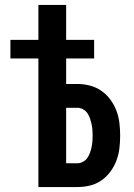

<svg xmlns="http://www.w3.org/2000/svg" viewBox="-20 -755 540 775"><path d="M135 0V-519H22V-594H135V-735H247V-594H360V-519H247V-416H293Q318 -416 343 -409.5Q368 -403 389 -388.5Q410 -374 425.5 -353Q441 -332 450 -308Q459 -284 462 -258.5Q465 -233 465 -208Q465 -182 462 -156.5Q459 -131 450 -107Q441 -83 425.5 -62Q410 -41 389 -26.5Q368 -12 343 -6Q318 0 293 0ZM247 -96H293Q304 -96 315 -102Q326 -108 332.5 -117.5Q339 -127 343 -138Q347 -149 349.5 -160.5Q352 -172 353 -184Q354 -196 354 -208Q354 -220 353 -231.5Q352 -243 349.5 -254.5Q347 -266 343 -277.5Q339 -289 332.5 -298.5Q326 -308 315 -314Q304 -320 293 -320H247Z"/></svg>

Font: Iosevka Fixed
Style: Bold
Weight: 700
Monospace: yes
Designer: Belleve Invis
Foundry: Belleve Invis
Version: Version 32.3.0